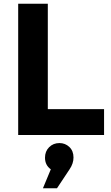

<svg xmlns="http://www.w3.org/2000/svg" viewBox="-20 -720 592 1024"><path d="M77 0V-700H235V-138H535V0ZM209 284 251 183Q220 161 220 121Q220 87 242 65Q264 43 297 43Q328 43 350 64Q372 85 372 120Q372 152 351 183L284 284Z"/></svg>

Font: Trueno
Style: SBd
Weight: 600
Designer: Julieta Ulanovsky
Foundry: Julieta Ulanovsky
Version: Version 3.001b